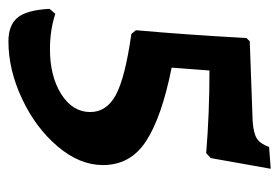

<svg xmlns="http://www.w3.org/2000/svg" viewBox="-126 -452 678 467"><g transform="rotate(90 213.5 -219.0)"><path d="M2 0 14 -14Q54 -1 100 -1Q166 -1 209.5 -28.5Q253 -56 253 -99Q253 -139 211 -161.5Q169 -184 63 -199L54 -210Q65 -333 73 -479L81 -487L275 -494Q304 -496 317 -504Q330 -512 338 -534L391 -538L365 -392L353 -381Q256 -389 152 -389L145 -297Q265 -273 323.5 -235Q382 -197 382 -130Q382 -73 336.5 -19.5Q291 34 220.5 67Q150 100 81 100Q42 100 23.5 78Q5 56 2 0Z"/></g></svg>

Font: Alegreya
Style: Bold
Weight: 700
Designer: Juan Pablo del Peral
Foundry: Huerta Tipografica
Version: Version 2.008; ttfautohint (v1.8)